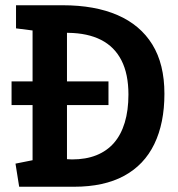

<svg xmlns="http://www.w3.org/2000/svg" viewBox="-20 -711 677 731"><path d="M24 -401H393V-311H24ZM53 0 39 -88 104 -101V-595L41 -603V-691H219Q341 -691 427.5 -653.5Q514 -616 560 -541.5Q606 -467 606 -354Q606 -242 567.5 -162.5Q529 -83 452.5 -41.5Q376 0 262 0ZM254 -104Q307 -104 347 -120Q387 -136 414 -167Q441 -198 455 -244.5Q469 -291 469 -351Q469 -429 442.5 -481Q416 -533 365 -559Q314 -585 240 -586H235V-105Z"/></svg>

Font: Kreon
Style: Bold
Weight: 700
Designer: Julia Petretta
Foundry: Julia Petretta and Eli Heuer
Version: Version 2.002